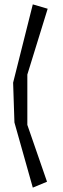

<svg xmlns="http://www.w3.org/2000/svg" viewBox="-20 -782 288 878"><path d="M46 -222 40 -404 130 -762 198 -742 105 -441V-211L195 49L130 76Z"/></svg>

Font: Bahianita
Style: Regular
Weight: 400
Designer: Pablo Cosgaya & Dani Raskovsky
Foundry: Pablo Cosgaya & Dani Raskovsky
Version: Version 1.008